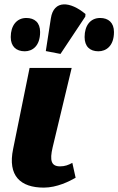

<svg xmlns="http://www.w3.org/2000/svg" viewBox="-20 -846 540 876"><path d="M256 -600 369 -770 370 -782C301 -840 225 -848 212 -762L189 -613ZM429 -612C463 -612 500 -635 500 -700C500 -743 474 -764 437 -764C392 -764 366 -729 366 -677C366 -634 390 -612 429 -612ZM93 -612C127 -612 163 -635 163 -700C163 -743 138 -764 100 -764C56 -764 29 -729 29 -677C29 -634 54 -612 93 -612ZM180 10C240 10 297 -19 325 -35L310 -103C292 -93 276 -87 254 -87C214 -87 206 -113 220 -173L307 -536H115L40 -167C14 -43 74 10 180 10Z"/></svg>

Font: Noto Serif SemiCondensed Black
Style: Italic
Weight: 900
Width: 4
Italic angle: -12°
Designer: Monotype Design Team
Foundry: Monotype Imaging Inc.
Version: Version 2.014